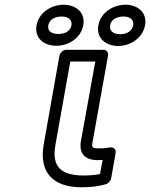

<svg xmlns="http://www.w3.org/2000/svg" viewBox="-20 -764 636 814"><path d="M335 -20C234 -20 199 -61 215 -150L278 -503H384L323 -165C314 -112 342 -85 394 -85C401 -85 409 -86 415 -86L404 -26C382 -22 362 -20 335 -20ZM326 30C365 30 397 26 429 17C439 14 449 4 451 -7L470 -114C474 -136 456 -140 446 -139L426 -136C419 -135 412 -135 403 -135C369 -135 368 -138 373 -165L438 -528C440 -542 432 -553 418 -553H261C250 -553 235 -543 232 -528L165 -150C145 -34 204 30 326 30ZM228 -620C193 -620 181 -636 185 -657C188 -677 208 -694 241 -694C273 -694 286 -677 283 -657C279 -636 261 -620 228 -620ZM219 -570C270 -570 323 -602 333 -657C343 -711 301 -744 250 -744C199 -744 145 -712 135 -657C125 -601 168 -570 219 -570ZM490 -619C457 -619 443 -636 447 -657C450 -677 470 -694 503 -694C535 -694 548 -677 545 -657C541 -636 522 -619 490 -619ZM481 -569C532 -569 585 -602 595 -657C605 -711 563 -744 512 -744C461 -744 407 -712 397 -657C387 -602 429 -569 481 -569Z"/></svg>

Font: Asimov
Style: WidOuIt
Weight: 500
Designer: Google
Version: Version 2.000980; 2014